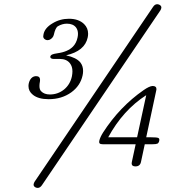

<svg xmlns="http://www.w3.org/2000/svg" viewBox="-20 -793 806 915"><path d="M149.4 100.1Q140.1 95.2 140.1 87.4Q140.1 85.4 140.6 83.5Q141.6 78.6 145 72.8L709.5 -760.3Q717.8 -772.9 729 -772.9Q733.9 -772.9 739.3 -770.5Q749 -765.6 749 -757.3Q749 -755.9 748.5 -753.9Q747.6 -749 744.1 -743.2L179.7 89.8Q170.9 102.5 159.7 102.5Q154.8 102.5 149.4 100.1ZM633.3 -138.7 676.8 -339.4Q566.4 -268.6 495.6 -138.7ZM733.9 -135.7Q739.3 -133.8 739.3 -127Q739.3 -124.5 738.8 -121.6Q736.3 -111.3 730 -108.4Q723.6 -105.5 704.6 -105.5H669.9L651.9 -21.5Q647.5 0 625.5 0Q607.4 0 607.4 -14.6Q607.4 -18.1 608.4 -21.5L626.5 -105.5H470.7Q459 -105.5 455.1 -109.4Q452.6 -111.8 452.6 -116.2Q452.6 -118.7 453.1 -121.6Q456.5 -138.2 471.2 -161.6Q550.3 -284.2 664.1 -363.3Q691.4 -382.3 707 -383.3Q725.6 -383.3 725.6 -368.2Q725.6 -365.2 724.6 -361.8L676.8 -138.7H700.7Q727.1 -138.7 733.9 -135.7ZM362.8 -495.6Q376 -479 376 -454.6Q376 -444.3 373.5 -433.1Q362.8 -384.3 319.8 -353Q274.4 -320.3 211.9 -320.3Q162.6 -320.3 136.7 -341.3Q115.7 -357.9 115.7 -382.8Q115.7 -389.2 117.2 -396Q120.6 -410.6 128.9 -419.9Q134.3 -425.8 141.1 -428.2L142.6 -428.7Q147 -430.2 150.9 -430.2Q170.9 -430.2 170.9 -412.6Q170.9 -409.2 170.4 -405.3Q168 -393.1 168 -383.3Q168 -366.2 175.8 -358.4Q190.4 -342.8 217.8 -342.8Q255.9 -342.8 285.6 -366.7Q314.5 -390.6 322.8 -429.7Q325.2 -442.4 325.2 -453.1Q325.2 -476.1 313.5 -491.2Q297.4 -512.2 264.6 -512.2H234.4Q227.5 -512.2 222.7 -515.6Q219.7 -518.6 219.7 -521.5V-522.9Q220.7 -529.3 228.5 -533.2Q235.8 -536.6 253.4 -539.1Q303.2 -545.9 327.6 -570.8Q344.2 -587.9 349.6 -614.3Q351.6 -623.5 351.6 -631.8Q351.6 -649.9 342.3 -662.1Q328.1 -680.2 298.8 -680.2Q276.9 -680.2 255.9 -668Q243.7 -660.6 236.3 -626.5Q234.4 -618.7 228.5 -612.3Q226.1 -609.4 222.2 -606.9Q214.8 -601.6 207 -601.6Q200.7 -601.6 195.8 -604.5Q186 -609.9 186 -620.1Q186 -623 187 -626.5L187.5 -630.4Q193.8 -660.2 230 -681.6Q265.6 -703.6 308.6 -703.6Q355 -703.6 380.9 -678.2Q399.9 -659.2 399.9 -632.3Q399.9 -623.5 397.9 -614.3Q384.3 -549.8 294.9 -529.3Q343.8 -518.6 362.8 -495.6Z"/></svg>

Font: inglobal
Style: Italic
Weight: 400
Italic angle: -12°
Designer: Andrey Kochetov, Denis Davydov, Evgeny Yurtaev
Foundry: inglobal
Version: Version 1.00 September 25, 2014, initial release